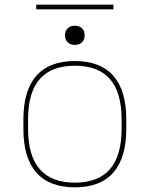

<svg xmlns="http://www.w3.org/2000/svg" viewBox="-20 -791 640 821"><path d="M300 10Q191 10 135.5 -53Q80 -116 80 -240V-280Q80 -404 135.5 -467Q191 -530 300 -530Q409 -530 464.5 -467Q520 -404 520 -280V-240Q520 -116 464.5 -53Q409 10 300 10ZM300 -10Q400 -10 450 -67.5Q500 -125 500 -240V-280Q500 -396 450 -453Q400 -510 300 -510Q200 -510 150 -453Q100 -396 100 -280V-240Q100 -125 150 -67.5Q200 -10 300 -10ZM300 -599Q281 -599 269.5 -610Q258 -621 258 -640Q258 -659 269.5 -670Q281 -681 300 -681Q319 -681 330.5 -670Q342 -659 342 -640Q342 -621 330.5 -610Q319 -599 300 -599ZM135 -751V-771H465V-751Z"/></svg>

Font: M PLUS Code Latin Expanded Thin
Style: Regular
Weight: 250
Width: 7
Designer: Coji Morishita
Foundry: UNDERFOREST DESIGN
Version: Version 1.002; ttfautohint (v1.8.3)